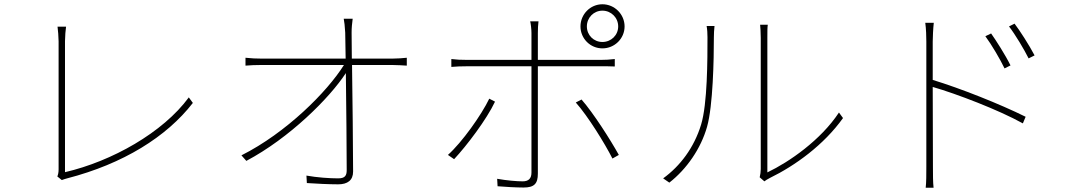

<svg xmlns="http://www.w3.org/2000/svg" viewBox="-20 -852 5040 901"><path d="M249 -24 270 -7C278 -10 287 -13 295 -15C558 -83 762 -210 885 -369L866 -395C745 -230 505 -95 285 -44C285 -70 285 -580 285 -659C285 -678 288 -716 290 -727H250C252 -716 255 -674 255 -658C255 -580 255 -106 255 -57C255 -41 252 -31 249 -24Z M1113 -123 1136 -97C1338 -204 1526 -391 1603 -509C1605 -353 1607 -147 1607 -54C1607 -28 1599 -15 1567 -15C1526 -15 1468 -19 1418 -28L1420 7C1462 10 1525 13 1567 13C1611 13 1637 -6 1637 -47C1637 -163 1634 -392 1632 -547H1821C1843 -547 1873 -545 1889 -544V-581C1873 -579 1842 -577 1822 -577H1631L1630 -699C1630 -722 1632 -741 1635 -764H1593C1596 -749 1598 -732 1600 -699L1602 -577H1206C1179 -577 1162 -578 1132 -581V-544C1160 -546 1175 -547 1206 -547H1594C1516 -422 1324 -229 1113 -123Z M2734 -728C2734 -769 2766 -802 2807 -802C2848 -802 2881 -769 2881 -728C2881 -687 2848 -655 2807 -655C2766 -655 2734 -687 2734 -728ZM2704 -728C2704 -671 2750 -625 2807 -625C2864 -625 2911 -671 2911 -728C2911 -785 2864 -832 2807 -832C2750 -832 2704 -785 2704 -728ZM2303 -375 2276 -389C2239 -312 2148 -184 2082 -125L2111 -105C2170 -168 2264 -292 2303 -375ZM2709 -385 2682 -371C2739 -307 2818 -179 2854 -108L2884 -125C2844 -197 2765 -321 2709 -385ZM2098 -575V-538C2123 -540 2141 -541 2172 -541H2474V-528C2474 -480 2474 -113 2474 -42C2474 -15 2461 -1 2433 -1C2405 -1 2358 -5 2313 -13L2315 22C2346 25 2406 28 2437 28C2487 28 2504 10 2504 -37C2504 -96 2504 -446 2504 -528V-541H2801C2822 -541 2843 -541 2865 -540V-575C2842 -572 2819 -571 2800 -571H2504V-697C2504 -715 2505 -738 2507 -752H2468C2471 -740 2474 -715 2474 -697V-571H2171C2139 -571 2124 -572 2098 -575Z M3545 -20 3567 -1C3572 -5 3581 -11 3593 -17C3712 -75 3846 -172 3936 -298L3917 -324C3832 -195 3684 -92 3581 -43C3581 -43 3581 -629 3581 -674C3581 -705 3581 -723 3583 -736H3547C3548 -723 3550 -705 3550 -674C3550 -629 3550 -98 3550 -59C3550 -46 3548 -32 3545 -20ZM3092 -15 3121 5C3203 -59 3269 -155 3298 -257C3326 -356 3330 -574 3330 -677C3330 -695 3331 -711 3333 -730H3296C3299 -713 3300 -695 3300 -677C3300 -574 3300 -365 3270 -267C3237 -159 3172 -73 3092 -15Z M4631 -695 4604 -682C4633 -643 4674 -573 4694 -531L4722 -545C4698 -594 4653 -664 4631 -695ZM4741 -741 4715 -728C4745 -689 4786 -620 4807 -578L4835 -592C4810 -640 4764 -711 4741 -741ZM4327 -69C4327 -34 4327 4 4324 29H4361C4358 4 4358 -34 4358 -69L4357 -444C4468 -412 4667 -336 4780 -273L4793 -304C4672 -364 4488 -437 4357 -477V-657C4357 -676 4359 -719 4362 -745H4322C4326 -718 4327 -678 4327 -657C4327 -574 4327 -104 4327 -69Z"/></svg>

Font: Noto Sans CJK HK Thin
Style: Regular
Weight: 100
Designer: Ryoko NISHIZUKA 西塚涼子 (kana, bopomofo & ideographs); Paul D. Hunt (Latin, Greek & Cyrillic); Sandoll Communications 산돌커뮤니
Foundry: Adobe
Version: Version 2.004;hotconv 1.0.118;makeotfexe 2.5.65603